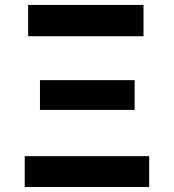

<svg xmlns="http://www.w3.org/2000/svg" viewBox="-20 -747 695 767"><path d="M78.8 0H576V-123.2H78.8ZM92.3 -602.3H553.3V-727.3H92.3ZM139.6 -307.9H517.8V-426.8H139.6Z"/></svg>

Font: Margiela Sans
Style: Bold
Weight: 700
Designer: Stefan Endress, Andreas Faust
Version: Version 1.100;FEAKit 1.0